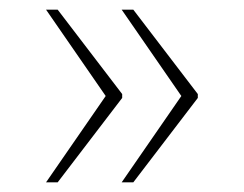

<svg xmlns="http://www.w3.org/2000/svg" viewBox="-20 -468 504 396"><path d="M231 -92 354 -270 231 -448H255L388 -274V-266L255 -92ZM75 -92 198 -270 75 -448H99L232 -274V-266L99 -92Z"/></svg>

Font: Noto Serif Thai Thin
Style: Regular
Weight: 250
Version: Version 2.001